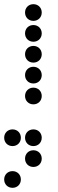

<svg xmlns="http://www.w3.org/2000/svg" viewBox="-60 -510 280 920"><path d="M100 -410C123 -410 140 -427 140 -450C140 -473 123 -490 100 -490C77 -490 60 -473 60 -450C60 -427 77 -410 100 -410ZM100 -310C123 -310 140 -327 140 -350C140 -373 123 -390 100 -390C77 -390 60 -373 60 -350C60 -327 77 -310 100 -310ZM100 -210C123 -210 140 -227 140 -250C140 -273 123 -290 100 -290C77 -290 60 -273 60 -250C60 -227 77 -210 100 -210ZM100 -110C123 -110 140 -127 140 -150C140 -173 123 -190 100 -190C77 -190 60 -173 60 -150C60 -127 77 -110 100 -110ZM100 -10C123 -10 140 -27 140 -50C140 -73 123 -90 100 -90C77 -90 60 -73 60 -50C60 -27 77 -10 100 -10ZM0 190C23 190 40 173 40 150C40 127 23 110 0 110C-23 110 -40 127 -40 150C-40 173 -23 190 0 190ZM100 190C123 190 140 173 140 150C140 127 123 110 100 110C77 110 60 127 60 150C60 173 77 190 100 190ZM100 290C123 290 140 273 140 250C140 227 123 210 100 210C77 210 60 227 60 250C60 273 77 290 100 290ZM0 390C23 390 40 373 40 350C40 327 23 310 0 310C-23 310 -40 327 -40 350C-40 373 -23 390 0 390Z"/></svg>

Font: TINY 5x3 80
Style: Regular
Weight: 200
Designer: Jack Halten Fahnestock
Foundry: Velvetyne Type Foundry
Version: Version 1.002;hotconv 1.0.109;makeotfexe 2.5.65596